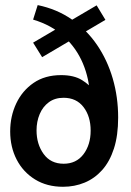

<svg xmlns="http://www.w3.org/2000/svg" viewBox="-20 -721 516 754"><path d="M227.5 12.5Q164.5 12.5 117.8 -16.2Q71 -45 45.5 -94.2Q20 -143.5 20 -205Q20 -264.5 43.8 -314.8Q67.5 -365 112 -395.5Q156.5 -426 220 -426Q270.5 -426 302 -406.5Q333.5 -387 351.5 -361L333 -344Q331 -411.5 305.5 -472Q280 -532.5 231.2 -577.5Q182.5 -622.5 110 -644L128 -701Q203 -685.5 261.5 -645Q320 -604.5 360.8 -545Q401.5 -485.5 422.8 -412.5Q444 -339.5 444 -259.5Q444 -189 427.5 -137.8Q411 -86.5 381.2 -53.2Q351.5 -20 312.2 -3.8Q273 12.5 227.5 12.5ZM230 -78Q279.5 -78 307.8 -115.2Q336 -152.5 336 -208Q336 -264 308 -300.5Q280 -337 229.5 -337Q195.5 -337 171.8 -319.5Q148 -302 135.8 -272.8Q123.5 -243.5 123.5 -209Q123.5 -155 151.2 -116.5Q179 -78 230 -78ZM145.5 -496.5 110 -553.5 359.5 -700 394 -643Z"/></svg>

Font: Cabin SemiCondensedMedium
Style: Regular
Weight: 500
Width: 4
Designer: Pablo Impallari
Foundry: Pablo Impallari. http://www.impallari.com Igino Marini. http://www.ikern.com
Version: Version 3.001